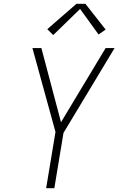

<svg xmlns="http://www.w3.org/2000/svg" viewBox="-20 -987 640 1007"><path d="M222 0 271 -295 150 -735H197L300 -346L534 -735H581L313 -290L265 0ZM259 -803 228 -834 381 -967H428L534 -832L497 -806L400 -940Z"/></svg>

Font: Iosevka SS04 XLt Ex
Style: Italic
Weight: 200
Width: 7
Italic angle: -9°
Monospace: yes
Designer: Belleve Invis
Foundry: Belleve Invis
Version: Version 19.0.0; ttfautohint (v1.8.4)